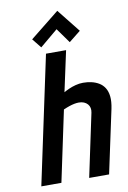

<svg xmlns="http://www.w3.org/2000/svg" viewBox="-99 -976 690 1035"><g transform="rotate(-10 246.0 -458.5)"><path d="M391 -790 290 -917 130 -789 171 -738 269 -820 327 -739ZM252 -478 300 -700H190L41 0H151L233 -387Q251 -395 266 -400Q281 -405 294 -407.5Q307 -410 318 -410Q334 -410 346 -405Q358 -400 366 -391Q374 -382 376.5 -370Q379 -358 376 -344L303 0H412L486 -346Q494 -385 491 -413Q488 -441 476 -460Q464 -479 445.5 -490Q427 -501 405 -506Q383 -511 359 -511Q339 -511 318 -505.5Q297 -500 279.5 -492Q262 -484 252 -478Z"/></g></svg>

Font: Advent Pro
Style: Italic
Weight: 400
Italic angle: -12°
Designer: VivaRado, Andreas Kalpakidis
Foundry: VivaRado, Andreas Kalpakidis
Version: Version 3.000